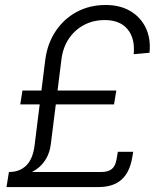

<svg xmlns="http://www.w3.org/2000/svg" viewBox="-20 -757 633 777"><path d="M14.2 -39.6 17.6 -61Q59.6 -61 86.4 -87.4Q113.3 -113.8 120.1 -169.9L163.1 -514.2Q171.4 -579.6 204.6 -629.9Q237.8 -680.2 290 -708.5Q342.3 -736.8 407.7 -736.8Q465.8 -736.8 507.6 -712.2Q549.3 -687.5 570.1 -644Q590.8 -600.6 585 -543.5L521 -537.6Q527.3 -600.6 496.6 -638.2Q465.8 -675.8 403.8 -675.8Q357.4 -675.8 320.1 -656Q282.7 -636.2 258.5 -600.3Q234.4 -564.5 228.5 -515.6L185.5 -172.4Q181.2 -141.1 168.7 -118.4Q156.2 -95.7 138.2 -80.3Q120.1 -64.9 98.9 -56.2Q77.6 -47.4 55.7 -43.5Q33.7 -39.6 14.2 -39.6ZM6.3 0 16.1 -61H390.1Q418.5 -61 433.1 -73.5Q447.8 -85.9 452.1 -114.7L457 -142.6H519L515.1 -119.6Q504.9 -59.1 471.2 -29.5Q437.5 0 378.4 0ZM62 -334.5 70.8 -390.6H450.7L441.4 -334.5Z"/></svg>

Font: Inter 20pt Light
Style: Italic
Weight: 300
Italic angle: -9.3988°
Version: Version 4.001;git-66647c0bb